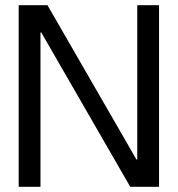

<svg xmlns="http://www.w3.org/2000/svg" viewBox="-20 -720 686 740"><path d="M52 0V-700H163L506 -105H509V-700H593V0H482L139 -595H136V0Z"/></svg>

Font: DM Sans 9pt 36pt
Style: Regular
Weight: 400
Version: Version 4.004;gftools[0.9.30]